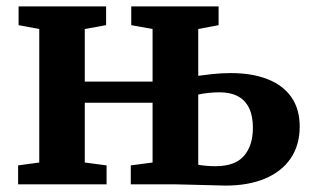

<svg xmlns="http://www.w3.org/2000/svg" viewBox="-20 -575 976 599"><path d="M683 4Q673 4 652 3.2Q631 2.5 605.8 2Q580.5 1.5 557.8 0.8Q535 0 522.5 0H388V-59L456 -68V-254.5H244.5V-68L312.5 -59V0H36.5V-59L102.5 -68V-484.5L38 -496.5V-555H311V-496.5L244.5 -484.5V-320.5H456V-484.5L389.5 -496.5V-555H662V-496.5L598.5 -484.5V-338.5Q615.5 -341 643.2 -344Q671 -347 700.5 -347Q766 -347 814.2 -328.2Q862.5 -309.5 888.8 -272.2Q915 -235 915 -180Q915 -122 886.8 -80.8Q858.5 -39.5 806.8 -17.8Q755 4 683 4ZM652.5 -56.5Q713.5 -56.5 741.2 -88.8Q769 -121 769 -176.5Q769 -213.5 757 -238Q745 -262.5 722 -274.8Q699 -287 665 -287Q647 -287 629.2 -285Q611.5 -283 598.5 -280V-61Q608.5 -59 623 -57.8Q637.5 -56.5 652.5 -56.5Z"/></svg>

Font: Merriweather 20pt
Style: Bold
Weight: 700
Version: Version 2.100